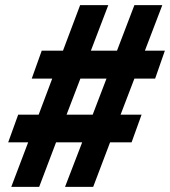

<svg xmlns="http://www.w3.org/2000/svg" viewBox="-20 -730 664 750"><path d="M24 0 90 -174H12L51 -282H131L184 -423H104L143 -532H226L293 -710H403L335 -532H437L505 -710H614L546 -532H624L586 -423H505L451 -282H533L494 -174H410L344 0H234L301 -174H199L133 0ZM240 -282H342L396 -423H294Z"/></svg>

Font: Geist Mono
Style: Bold Italic
Weight: 700
Italic angle: -12°
Monospace: yes
Designer: Basement.studio, Andrés Briganti, Mateo Zaragoza
Foundry: Basement.studio, Vercel, Andrés Briganti, Guido Ferreyra, Mateo Zaragoza
Version: Version 1.500; ttfautohint (v1.8.4.7-5d5b)